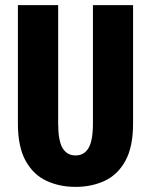

<svg xmlns="http://www.w3.org/2000/svg" viewBox="-20 -720 590 751"><path d="M275.5 11Q212.5 11 161.2 -13Q110 -37 80 -91.5Q50 -146 50 -237V-700H207.5V-237.5Q207.5 -169.5 224.8 -140.8Q242 -112 275.5 -112Q309 -112 326.2 -140.8Q343.5 -169.5 343.5 -237.5V-700H500.5V-237Q500.5 -146 470.8 -91.5Q441 -37 390 -13Q339 11 275.5 11Z"/></svg>

Font: Trispace SemiCondensed
Style: Bold
Weight: 700
Width: 4
Designer: Tyler Finck
Foundry: Etcetera Type Company
Version: Version 1.210; ttfautohint (v1.8.3)